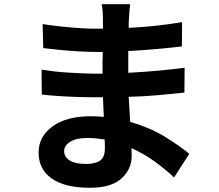

<svg xmlns="http://www.w3.org/2000/svg" viewBox="-20 -829 1040 910"><path d="M284 -113Q284 -85 310.5 -68.5Q337 -52 389 -52Q429 -52 453 -67Q477 -82 477 -125Q477 -133 477 -144Q477 -155 476 -168Q456 -171 435.5 -173Q415 -175 394 -175Q341 -175 312.5 -157Q284 -139 284 -113ZM597 -809Q593 -780 591 -738Q590 -731 590 -720Q590 -709 590 -697Q652 -700 714.5 -706.5Q777 -713 843 -724L842 -609Q793 -603 727 -597Q661 -591 588 -587Q588 -561 588 -534Q588 -507 588 -484Q664 -488 729 -494Q794 -500 855 -508L854 -390Q787 -383 724.5 -377.5Q662 -372 590 -370Q592 -342 593.5 -311.5Q595 -281 597 -251Q692 -224 763 -180Q834 -136 877 -100L805 12Q765 -26 714 -63Q663 -100 603 -127Q604 -117 604 -107.5Q604 -98 604 -90Q604 -26 555 17.5Q506 61 407 61Q287 61 225 17Q163 -27 163 -106Q163 -182 229 -230Q295 -278 410 -278Q442 -278 472 -275Q471 -298 470 -322Q469 -346 468 -368Q455 -368 442.5 -368Q430 -368 416 -368Q387 -368 343.5 -369.5Q300 -371 255.5 -374Q211 -377 178 -381L177 -499Q201 -495 234 -491Q267 -487 302 -485Q337 -483 367.5 -481.5Q398 -480 418 -480Q430 -480 442 -480Q454 -480 466 -480Q466 -505 466 -531.5Q466 -558 467 -583Q457 -583 448 -583Q439 -583 430 -583Q399 -583 354 -585.5Q309 -588 263.5 -592.5Q218 -597 185 -601L182 -715Q218 -709 264 -704Q310 -699 354.5 -696Q399 -693 429 -693Q439 -693 448.5 -693Q458 -693 468 -693Q468 -707 468 -719Q468 -731 468 -740Q468 -754 466.5 -774.5Q465 -795 462 -809Z"/></svg>

Font: Chiron Sans HK TT
Style: Bold
Weight: 700
Designer: Ryoko NISHIZUKA 西塚涼子 (kana, bopomofo & ideographs); Paul D. Hunt (Latin, Greek & Cyrillic); Sandoll Communications 산돌커뮤니
Foundry: Adobe
Version: Version 2.022;hotconv 1.0.109;makeotfexe 2.5.65596